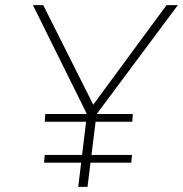

<svg xmlns="http://www.w3.org/2000/svg" viewBox="-20 -726 711 746"><path d="M156 -283H496L494 -253H154ZM154 -124H493L490 -94H151ZM318 -282 108 -706H148L347 -310L334 -308L627 -706H671L355 -282L320 0H284Z"/></svg>

Font: Josefin Sans Thin ExtraLight
Style: Italic
Weight: 250
Italic angle: -7°
Version: Version 2.000